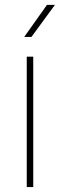

<svg xmlns="http://www.w3.org/2000/svg" viewBox="-20 -758 243 778"><path d="M114.7 0H88.4V-528.3H114.7ZM170.4 -738.3H202.6L107.4 -608.4H78.1Z"/></svg>

Font: Heebo Thin
Style: Regular
Weight: 250
Designer: Oded Ezer
Foundry: Ezer Type House
Version: Version 3.100